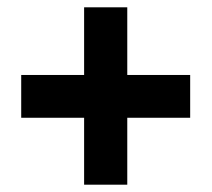

<svg xmlns="http://www.w3.org/2000/svg" viewBox="-20 -616 579 525"><path d="M210 -111V-294H38V-411H210V-596H328V-411H500V-294H328V-111Z"/></svg>

Font: Noto Sans Tamil SemiCondensed ExtraBold
Style: Regular
Weight: 800
Width: 4
Designer: Jelle Bosma - Monotype Design Team
Foundry: Monotype Imaging Inc.
Version: Version 2.004; ttfautohint (v1.8.4.7-5d5b)